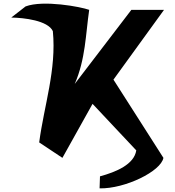

<svg xmlns="http://www.w3.org/2000/svg" viewBox="-20 -860 955 1046"><path d="M267.9 -690.4C288.4 -480.7 220.2 -285.9 193.5 -84.1L320 0L484.2 -294.2L722.4 -40.7C710.7 36 612.2 77 524.7 100.7L522.5 166.2C660.9 169.1 857 73.3 870.3 0L598.1 -426.2L873.6 -806.4H695.7L387.1 -402.7C445.9 -537.3 446.5 -671.9 465.9 -806.4C420 -823.1 215.7 -861.3 119.3 -825L41.4 -764.4C110.3 -763.3 240.9 -748.5 267.9 -690.4Z"/></svg>

Font: Sztylet
Style: Bd
Weight: 700
Foundry: Cannot Into Space Fonts, PlusOne Fonts
Version: Version 0.12